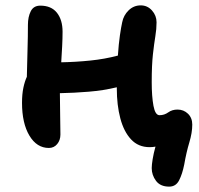

<svg xmlns="http://www.w3.org/2000/svg" viewBox="-20 -540 741 715"><path d="M162 11Q117 11 89.5 -35Q62 -81 62 -157Q62 -189 67 -213Q72 -237 80 -254Q81 -304 82.5 -354.5Q84 -405 84 -448Q84 -477 94.5 -498Q105 -519 130 -519Q171 -519 192 -492.5Q213 -466 213 -422Q213 -398 211.5 -368Q210 -338 208 -308Q262 -309 316 -314.5Q370 -320 419 -333Q422 -377 426.5 -408Q431 -439 435 -457Q440 -483 459 -501.5Q478 -520 504 -520Q529 -520 546 -501Q563 -482 563 -457Q563 -432 558.5 -405Q554 -378 549.5 -338Q545 -298 545 -234Q545 -181 551.5 -146Q558 -111 574 -111Q592 -111 606.5 -121.5Q621 -132 641 -132Q664 -132 680 -116.5Q696 -101 696 -76Q696 -46 685 -9.5Q674 27 666 73Q659 108 647 131.5Q635 155 610 155Q577 155 561 133.5Q545 112 545 86Q545 74 548.5 52.5Q552 31 559 6Q549 8 537 8Q495 8 468 -21Q441 -50 428 -99.5Q415 -149 415 -210V-215Q365 -203 310.5 -198.5Q256 -194 203 -193Q203 -150 204 -112.5Q205 -75 205 -39Q205 -18 193 -3.5Q181 11 162 11Z"/></svg>

Font: Shantell Sans Normal
Style: Regular
Weight: 600
Designer: Stephen Nixon, Anya Danilova, Shantell Martin
Foundry: Arrow Type
Version: Version 1.009;[a7da0bfa3]